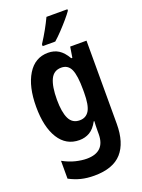

<svg xmlns="http://www.w3.org/2000/svg" viewBox="-183 -847 867 1172"><g transform="rotate(-20 250.0 -260.5)"><path d="M219 245Q172 245 134 235.5Q96 226 58 206V90Q100 113 139.5 122.5Q179 132 211 132Q330 132 330 15V-6Q330 -39 332 -68H328Q305 -25 275 -7.5Q245 10 208 10Q122 10 75 -65Q28 -140 28 -271Q28 -402 75.5 -479.5Q123 -557 208 -557Q247 -557 276.5 -538.5Q306 -520 331 -477H338L349 -546H455V-6Q455 117 398 181Q341 245 219 245ZM251 -103Q292 -103 312.5 -137Q333 -171 333 -254V-272Q333 -364 315 -404Q297 -444 253 -444Q204 -444 183 -399Q162 -354 162 -269Q162 -188 182.5 -145.5Q203 -103 251 -103ZM192 -618Q218 -658 238.5 -695Q259 -732 275 -766H411V-757Q398 -738 374 -710Q350 -682 323.5 -654Q297 -626 274 -606H192Z"/></g></svg>

Font: Noto Sans Mono ExtraCondensed
Style: Bold
Weight: 700
Width: 2
Designer: Monotype Design Team
Foundry: Monotype Imaging Inc.
Version: Version 2.014